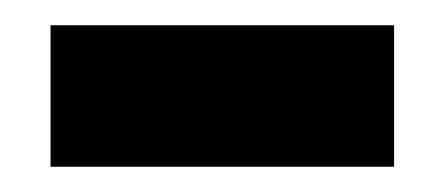

<svg xmlns="http://www.w3.org/2000/svg" viewBox="-20 -738 352 152"><path d="M20 -606V-718H292V-606Z"/></svg>

Font: Bricolage Grotesque 24pt SemiCondensed ExtraBold
Style: Regular
Weight: 800
Width: 4
Designer: Mathieu Triay
Foundry: Atelier Triay
Version: Version 1.001;gftools[0.9.33.dev8+g029e19f]